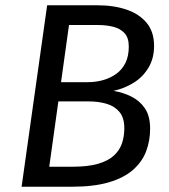

<svg xmlns="http://www.w3.org/2000/svg" viewBox="-20 -709 642 729"><path d="M159 -689H349Q412 -689 460.5 -672.5Q509 -656 537 -622Q565 -588 565 -535Q565 -487 543.5 -451.5Q522 -416 487 -394.5Q452 -373 411 -364Q447 -358 478.5 -342.5Q510 -327 530 -298Q550 -269 550 -220Q550 -175 535 -135Q520 -95 485.5 -64.5Q451 -34 394 -17Q337 0 252 0H62ZM352 -614H242L167 -76H256Q314 -76 352 -87Q390 -98 412 -118Q434 -138 443 -164.5Q452 -191 452 -222Q452 -262 433.5 -284Q415 -306 384.5 -315Q354 -324 316 -324H187L197 -397H313Q344 -397 372 -405Q400 -413 422 -429Q444 -445 456.5 -470.5Q469 -496 469 -532Q469 -566 452.5 -583.5Q436 -601 409.5 -607.5Q383 -614 352 -614Z"/></svg>

Font: Fira Sans Variable
Style: Italic
Weight: 397
Italic angle: -8°
Designer: Carrois Corporate & Edenspiekermann AG
Foundry: Carrois Corporate GbR & Edenspiekermann AG
Version: Version 4.202